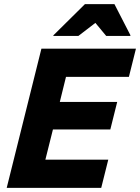

<svg xmlns="http://www.w3.org/2000/svg" viewBox="-20 -911 679 931"><path d="M470.8 0H12.5L180.8 -675H639.2L605 -538.3H300L270 -416.7H548.3L515 -283.3H236.7L200 -136.7H505ZM238.3 -736.7 239.2 -740 391.7 -890.8H535L612.5 -740L611.7 -736.7H495L442.5 -800L360 -736.7Z"/></svg>

Font: Funnel Sans Light ExtraBold
Style: Italic
Weight: 800
Italic angle: -14.036°
Version: Version 1.000